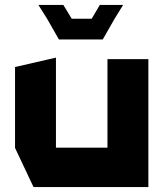

<svg xmlns="http://www.w3.org/2000/svg" viewBox="-20 -759 663 779"><path d="M416 0V-519H582V0H417ZM116 0 41 -159V-160H416V0ZM41 -160V-487L206 -525H207V-160ZM352 -683 385 -739H479V-738L445 -683ZM171 -683 137 -737V-739H237L271 -683ZM219 -599 171 -683H445L397 -599Z"/></svg>

Font: Foldit
Style: Bold
Weight: 700
Version: Version 1.003